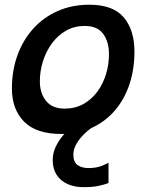

<svg xmlns="http://www.w3.org/2000/svg" viewBox="-20 -554 626 814"><path d="M440 136V222Q424 228.5 398.2 234Q372.5 239.5 333.5 239.5Q296.5 239.5 267 226.5Q237.5 213.5 220.5 187.8Q203.5 162 203.5 125Q203.5 95.5 216.2 68.2Q229 41 249 18.2Q269 -4.5 291 -21Q313 -37.5 331 -46L381.5 -20Q363 -10 341.8 9.5Q320.5 29 305.8 53Q291 77 291 101Q291 133.5 309.2 146Q327.5 158.5 354.5 158.5Q380 158.5 399.5 153Q419 147.5 440 136ZM239.5 14Q134 14 82.2 -38.2Q30.5 -90.5 30.5 -179Q30.5 -254.5 53.8 -319Q77 -383.5 120.2 -431.8Q163.5 -480 224 -507Q284.5 -534 359 -534Q459 -534 504.5 -480.5Q550 -427 550 -335Q550 -260.5 529 -197.2Q508 -134 467.8 -86.5Q427.5 -39 370 -12.5Q312.5 14 239.5 14ZM254.5 -93.5Q298.5 -93.5 333.2 -112.8Q368 -132 392.2 -164.8Q416.5 -197.5 429.2 -238.8Q442 -280 442 -324Q442 -377 417.5 -410.5Q393 -444 339 -444Q295 -444 260 -424Q225 -404 200.2 -370.2Q175.5 -336.5 162.2 -294.8Q149 -253 149 -209Q149 -159 175.2 -126.2Q201.5 -93.5 254.5 -93.5Z"/></svg>

Font: Grandstander Thin Medium
Style: Italic
Weight: 500
Italic angle: -15°
Version: Version 1.200